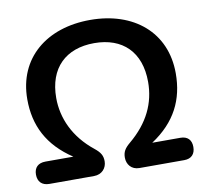

<svg xmlns="http://www.w3.org/2000/svg" viewBox="-79 -802 957 889"><g transform="rotate(-10 399.5 -357.5)"><path d="M83 0H293C330 0 353 -27 353 -59C353 -86 343 -102 317 -123C224 -197 183 -292 183 -386C183 -527 266 -606 400 -606C533 -606 615 -527 615 -386C615 -287 574 -199 483 -123C458 -102 448 -86 448 -59C448 -27 469 0 506 0H717C751 0 769 -20 769 -53C769 -86 751 -105 717 -105H585C700 -181 748 -280 748 -403C748 -597 604 -715 400 -715C195 -715 50 -597 50 -403C50 -280 99 -181 214 -105H83C48 -105 29 -86 29 -53C29 -20 48 0 83 0Z"/></g></svg>

Font: SN Pro SemiBold
Style: Regular
Weight: 600
Designer: Tobias Whetton
Foundry: Supernotes
Version: Version 1.003;Glyphs 3.3 (3324)